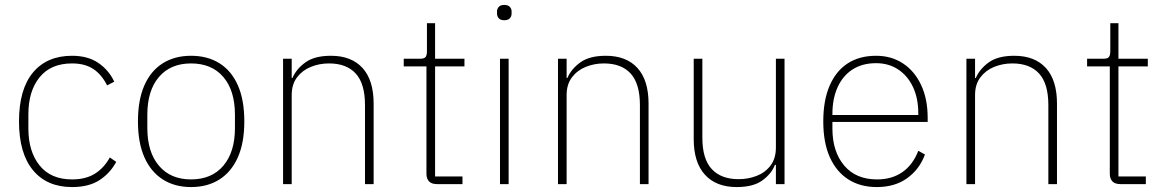

<svg xmlns="http://www.w3.org/2000/svg" viewBox="-20 -746 4715 778"><path d="M272 12Q170 12 113.5 -56.5Q57 -125 57 -254Q57 -384 113.5 -452Q170 -520 272 -520Q336 -520 378.5 -491Q421 -462 443 -415L414 -400Q392 -444 358 -466.5Q324 -489 272 -489Q186 -489 140.5 -433Q95 -377 95 -283V-225Q95 -132 140.5 -75.5Q186 -19 272 -19Q328 -19 365 -42.5Q402 -66 425 -108L451 -90Q426 -44 383 -16Q340 12 272 12Z M754 12Q688 12 639.5 -19Q591 -50 565 -109Q539 -168 539 -254Q539 -341 565 -400Q591 -459 639.5 -489.5Q688 -520 754 -520Q821 -520 869.5 -489.5Q918 -459 944 -400Q970 -341 970 -254Q970 -168 944 -109Q918 -50 869.5 -19Q821 12 754 12ZM754 -19Q838 -19 885 -74.5Q932 -130 932 -227V-281Q932 -379 885 -434Q838 -489 754 -489Q671 -489 624 -434Q577 -379 577 -281V-227Q577 -130 624 -74.5Q671 -19 754 -19Z M1162 0H1127V-508H1162V-430H1165Q1181 -467 1218 -493.5Q1255 -520 1321 -520Q1404 -520 1449 -470.5Q1494 -421 1494 -326V0H1459V-320Q1459 -407 1421.5 -448Q1384 -489 1313 -489Q1274 -489 1239.5 -475Q1205 -461 1183.5 -432.5Q1162 -404 1162 -361Z M1854 0H1751Q1729 0 1718.5 -11Q1708 -22 1708 -42V-477H1616V-508H1682Q1699 -508 1704.5 -515Q1710 -522 1710 -539V-652H1743V-508H1862V-477H1743V-31H1854Z M2023 -664Q2008 -664 2001 -672Q1994 -680 1994 -691V-700Q1994 -710 2001 -718Q2008 -726 2023 -726Q2039 -726 2046 -718Q2053 -710 2053 -700V-691Q2053 -680 2046 -672Q2039 -664 2023 -664ZM2006 0V-508H2041V0Z M2276 0H2241V-508H2276V-430H2279Q2295 -467 2332 -493.5Q2369 -520 2435 -520Q2518 -520 2563 -470.5Q2608 -421 2608 -326V0H2573V-320Q2573 -407 2535.5 -448Q2498 -489 2427 -489Q2388 -489 2353.5 -475Q2319 -461 2297.5 -432.5Q2276 -404 2276 -361Z M3124 0V-78H3120Q3107 -43 3070 -15.5Q3033 12 2965 12Q2882 12 2836.5 -38Q2791 -88 2791 -182V-508H2826V-188Q2826 -102 2864 -61Q2902 -20 2973 -20Q3012 -20 3046.5 -33.5Q3081 -47 3102.5 -75.5Q3124 -104 3124 -148V-508H3159V0Z M3533 12Q3466 12 3417.5 -19Q3369 -50 3342.5 -109Q3316 -168 3316 -254Q3316 -340 3342 -399.5Q3368 -459 3415.5 -489.5Q3463 -520 3530 -520Q3592 -520 3639 -489Q3686 -458 3712.5 -401.5Q3739 -345 3739 -268V-252H3353V-225Q3353 -132 3400.5 -75.5Q3448 -19 3534 -19Q3594 -19 3636.5 -48.5Q3679 -78 3701 -135L3728 -120Q3706 -60 3656 -24Q3606 12 3533 12ZM3530 -490Q3474 -490 3434.5 -464.5Q3395 -439 3374 -392.5Q3353 -346 3353 -284V-280H3701V-286Q3701 -348 3679.5 -393.5Q3658 -439 3619.5 -464.5Q3581 -490 3530 -490Z M3931 0H3896V-508H3931V-430H3934Q3950 -467 3987 -493.5Q4024 -520 4090 -520Q4173 -520 4218 -470.5Q4263 -421 4263 -326V0H4228V-320Q4228 -407 4190.5 -448Q4153 -489 4082 -489Q4043 -489 4008.5 -475Q3974 -461 3952.5 -432.5Q3931 -404 3931 -361Z M4623 0H4520Q4498 0 4487.5 -11Q4477 -22 4477 -42V-477H4385V-508H4451Q4468 -508 4473.5 -515Q4479 -522 4479 -539V-652H4512V-508H4631V-477H4512V-31H4623Z"/></svg>

Font: IBM Plex Sans ExtraLight
Style: Regular
Weight: 250
Designer: Mike Abbink, Paul van der Laan, Pieter van Rosmalen
Foundry: Bold Monday
Version: Version 3.201